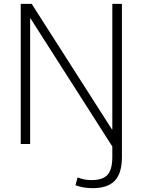

<svg xmlns="http://www.w3.org/2000/svg" viewBox="-20 -750 743 1000"><path d="M615 -730V68Q615 152 578 191Q541 230 462 230Q415 230 373 215L384 174Q418 188 456 188Q515 188 540 160.5Q565 133 565 67V13L139 -654H137V0H88V-730H145L563 -76H565V-730Z"/></svg>

Font: Mplus 1p Light
Style: Regular
Weight: 300
Version: Version 1.061